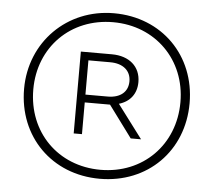

<svg xmlns="http://www.w3.org/2000/svg" viewBox="-51 -766 926 832"><g transform="rotate(5 411.5 -350.0)"><path d="M412 10C620 10 772 -142 772 -350C772 -558 620 -710 412 -710C208 -710 52 -554 52 -350C52 -142 204 10 412 10ZM412 -29C227 -29 92 -165 92 -351C92 -535 227 -671 412 -671C596 -671 732 -535 732 -351C732 -165 596 -29 412 -29ZM283 -176H319V-314H429L531 -176H576L467 -321C515 -335 543 -371 543 -422C543 -489 494 -532 418 -532H283ZM319 -348V-497H414C470 -497 504 -468 504 -422C504 -376 471 -348 416 -348Z"/></g></svg>

Font: Fixel Text ExtraLight
Style: Regular
Weight: 200
Width: 4
Designer: AlfaBravo + MacPaw
Foundry: Kyrylo Tkachov, Marchela Mozhyna, Serhii Makarenko, Maria Weinstein, Zakhar Kryvoshyya
Version: Version 1.211